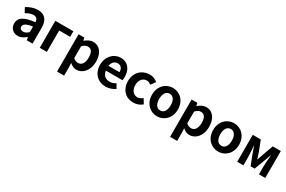

<svg xmlns="http://www.w3.org/2000/svg" viewBox="139 -1907 5154 3454"><g transform="rotate(30 2716.5 -179.5)"><path d="M217 14C281 14 337 -18 386 -60H390L400 0H520V-327C520 -489 447 -574 305 -574C217 -574 137 -541 71 -500L124 -403C176 -433 226 -456 278 -456C347 -456 371 -414 374 -359C148 -335 51 -272 51 -152C51 -57 117 14 217 14ZM265 -101C222 -101 191 -120 191 -164C191 -214 237 -252 374 -269V-156C338 -121 307 -101 265 -101Z M670 0H817V-444H1045V-560H670Z M1153 215H1300V45L1295 -47C1338 -8 1385 14 1434 14C1557 14 1672 -97 1672 -289C1672 -461 1590 -574 1452 -574C1392 -574 1334 -542 1287 -502H1284L1273 -560H1153ZM1401 -107C1371 -107 1335 -118 1300 -149V-395C1338 -434 1372 -453 1410 -453C1487 -453 1521 -394 1521 -287C1521 -165 1469 -107 1401 -107Z M2041 14C2110 14 2181 -10 2236 -48L2186 -138C2146 -113 2106 -99 2060 -99C1977 -99 1917 -147 1905 -239H2250C2254 -252 2257 -279 2257 -307C2257 -461 2177 -574 2023 -574C1890 -574 1762 -461 1762 -280C1762 -95 1884 14 2041 14ZM1903 -337C1914 -418 1966 -460 2025 -460C2097 -460 2131 -412 2131 -337Z M2616 14C2678 14 2746 -7 2800 -54L2741 -151C2710 -125 2672 -106 2632 -106C2552 -106 2493 -174 2493 -280C2493 -385 2551 -454 2637 -454C2668 -454 2694 -441 2722 -417L2792 -512C2751 -547 2698 -574 2629 -574C2477 -574 2343 -466 2343 -280C2343 -94 2461 14 2616 14Z M3109 14C3249 14 3378 -94 3378 -280C3378 -466 3249 -574 3109 -574C2969 -574 2840 -466 2840 -280C2840 -94 2969 14 3109 14ZM3109 -106C3033 -106 2990 -174 2990 -280C2990 -385 3033 -454 3109 -454C3185 -454 3228 -385 3228 -280C3228 -174 3185 -106 3109 -106Z M3501 215H3648V45L3643 -47C3686 -8 3733 14 3782 14C3905 14 4020 -97 4020 -289C4020 -461 3938 -574 3800 -574C3740 -574 3682 -542 3635 -502H3632L3621 -560H3501ZM3749 -107C3719 -107 3683 -118 3648 -149V-395C3686 -434 3720 -453 3758 -453C3835 -453 3869 -394 3869 -287C3869 -165 3817 -107 3749 -107Z M4379 14C4519 14 4648 -94 4648 -280C4648 -466 4519 -574 4379 -574C4239 -574 4110 -466 4110 -280C4110 -94 4239 14 4379 14ZM4379 -106C4303 -106 4260 -174 4260 -280C4260 -385 4303 -454 4379 -454C4455 -454 4498 -385 4498 -280C4498 -174 4455 -106 4379 -106Z M4771 0H4900V-173C4900 -230 4889 -339 4885 -401H4889C4905 -355 4927 -297 4943 -251L5021 -50H5104L5180 -251C5196 -297 5218 -353 5234 -401H5239C5233 -339 5223 -230 5223 -173V0H5354V-560H5187L5110 -349C5096 -303 5081 -262 5067 -221H5062C5049 -262 5035 -303 5020 -349L4938 -560H4771Z"/></g></svg>

Font: Noto Sans HK
Style: Bold
Weight: 700
Designer: Ryoko NISHIZUKA 西塚涼子 (kana, bopomofo & ideographs); Paul D. Hunt (Latin, Greek & Cyrillic); Sandoll Communications 산돌커뮤니
Foundry: Adobe
Version: Version 2.002;hotconv 1.0.116;makeotfexe 2.5.65601